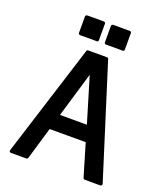

<svg xmlns="http://www.w3.org/2000/svg" viewBox="-158 -990 935 1094"><g transform="rotate(20 309.0 -442.5)"><path d="M39.1 0Q33.7 0 30.8 -4.2Q27.8 -8.3 29.8 -13.2L244.1 -691.9Q246.1 -699.2 253.9 -699.2H368.2Q370.6 -699.2 373.5 -697Q376.5 -694.8 377 -691.9L590.8 -13.2Q592.3 -8.3 589.4 -4.2Q586.4 0 581.1 0H486.8Q480.5 0 477.1 -6.8L418.9 -203.1H200.2L142.1 -6.8Q141.6 -3.9 138.2 -2Q134.8 0 131.8 0ZM309.1 -571.8 228 -298.8H391.1ZM336.9 -765.1Q333 -765.1 330.1 -767.8Q327.1 -770.5 327.1 -774.9V-875Q327.1 -878.9 330.1 -881.8Q333 -884.8 336.9 -884.8H438Q442.4 -884.8 445.3 -881.8Q448.2 -878.9 448.2 -875V-774.9Q448.2 -765.1 438 -765.1ZM169.9 -875Q169.9 -878.4 173.1 -881.6Q176.3 -884.8 180.2 -884.8H280.8Q285.2 -884.8 288.1 -881.8Q291 -878.9 291 -875V-774.9Q291 -765.1 280.8 -765.1H180.2Q176.3 -765.1 173.1 -767.8Q169.9 -770.5 169.9 -774.9Z"/></g></svg>

Font: Fragment Mono SemBd
Style: Regular
Weight: 600
Designer: Wei Huang based on Nimbus Sans by URW Studio, based on Helvetica by Max Miedinger.
Foundry: Wei Huang
Version: Version 1.011